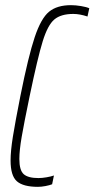

<svg xmlns="http://www.w3.org/2000/svg" viewBox="-20 -716 366 744"><path d="M21 -94Q21 -131 30 -187Q39 -243 59 -344Q90 -499 114.5 -572Q139 -645 170 -670.5Q201 -696 255 -696Q273 -696 294 -692.5Q315 -689 326 -684L319 -652Q289 -662 264 -662Q216 -662 190.5 -640.5Q165 -619 145.5 -556Q126 -493 95 -344Q73 -238 64 -185.5Q55 -133 55 -100Q55 -56 72 -41Q89 -26 129 -26Q143 -26 160.5 -29Q178 -32 189 -36L182 -2Q172 2 156 5Q140 8 127 8Q70 8 45.5 -13.5Q21 -35 21 -94Z"/></svg>

Font: Saira Ultra Condensed Thin
Style: Italic
Weight: 100
Width: 1
Italic angle: -12°
Designer: Hector Gatti with collaboration of the Omnibus-Type team
Foundry: Omnibus-Type
Version: Version 1.001; ttfautohint (v1.8)